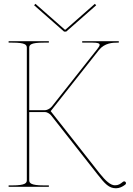

<svg xmlns="http://www.w3.org/2000/svg" viewBox="-20 -975 692 1002"><path d="M165 -955 158 -947.5 314.5 -810H325.5L482 -947.5L475 -955L321.5 -820H318.5ZM25 -760V-752.5H45C111 -752.5 120 -741.5 120 -726V-35C120 -20.5 113.5 -7.5 45 -7.5H25V0H235V-7.5H207.5C139 -7.5 132.5 -20.5 132.5 -35V-390H216C227 -390 242 -379.5 247.5 -372L488.5 -65.5C528 -15 548.5 7.5 585.5 7.5C603 7.5 619.5 -0.5 633 -11C636 -13 637.5 -16 637.5 -19C637.5 -24.5 633 -28.5 628 -28.5C626 -28.5 623.5 -27.5 621.5 -26C607 -14.5 598.5 -8 579.5 -8C557 -8 531 -31 499 -71.5L244.5 -395L496.5 -714C526 -751 568.5 -752.5 592.5 -752.5H600V-760H409V-752.5H464C489 -752.5 500 -749 500 -741C500 -736 496 -729.5 488.5 -720L250 -418.5C243 -410 227 -400 216 -400H132.5V-726C132.5 -741.5 141.5 -752.5 207.5 -752.5H235V-760Z"/></svg>

Font: ZnikomitSC
Style: Regular
Weight: 100
Designer: gluk
Foundry: gluk
Version: Version 0.55